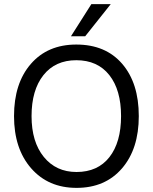

<svg xmlns="http://www.w3.org/2000/svg" viewBox="-20 -903 740 931"><path d="M653 -340Q653 -181 571.5 -86.5Q490 8 351 8Q214 8 131 -87Q48 -182 48 -340Q48 -499 129.5 -593Q211 -687 350 -687Q492 -687 572.5 -593.5Q653 -500 653 -340ZM133 -340Q133 -215 192.5 -142Q252 -69 351 -69Q454 -69 510.5 -141Q567 -213 567 -340Q567 -467 510 -539Q453 -611 350 -611Q248 -611 190.5 -538.5Q133 -466 133 -340ZM393 -727H324L423 -883H517Z"/></svg>

Font: Hind Vadodara
Style: Regular
Weight: 400
Designer: Hitesh Malaviya
Foundry: Indian Type Foundry
Version: Version 1.001;PS 1.0;hotconv 1.0.86;makeotf.lib2.5.63406; tt